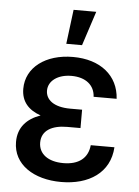

<svg xmlns="http://www.w3.org/2000/svg" viewBox="-53 -771 595 824"><g transform="rotate(5 244.5 -358.5)"><path d="M241.2 11.7C360.8 11.7 450.2 -46.4 456.5 -156.7H354.5C349.1 -100.6 310.1 -69.8 243.7 -69.8C178.2 -69.8 137.2 -100.1 137.2 -149.4C137.2 -201.2 181.6 -226.1 247.1 -226.1H304.2V-305.2H253.4C180.7 -305.2 147 -335.4 147 -374C147 -415.5 187 -445.8 246.6 -445.8C308.1 -445.8 346.2 -414.1 348.6 -364.7H447.8C441.9 -464.4 364.3 -527.3 246.1 -527.3C127.4 -527.3 44.9 -464.4 44.9 -373C44.9 -317.9 75.7 -283.7 128.9 -265.1C70.3 -244.6 33.7 -205.6 33.7 -143.1C33.7 -45.4 123.5 11.7 241.2 11.7ZM230.5 -729 211.9 -581.1H279.8L328.1 -729Z"/></g></svg>

Font: Inteeer Medium
Style: Regular
Weight: 500
Designer: Rasmus Andersson
Foundry: rsms
Version: Version 4.001;Glyphs 3.4 (3402)